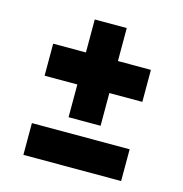

<svg xmlns="http://www.w3.org/2000/svg" viewBox="-92 -674 723 759"><g transform="rotate(15 270.0 -295.0)"><path d="M204 -190V-324H70V-455H204V-590H335V-455H470V-324H335V-190ZM70 0V-130H470V0Z"/></g></svg>

Font: Saira Thin ExtraBold
Style: Regular
Weight: 800
Version: Version 1.101